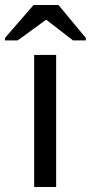

<svg xmlns="http://www.w3.org/2000/svg" viewBox="-42 -748 363 768"><path d="M94.7 0H182.6V-528.3H94.7ZM301.3 -596.2 191.9 -728H92.3L-22 -596.2V-586.4H28.8L142.1 -668.9H143.1L250 -586.4H301.3Z"/></svg>

Font: Arimo
Style: Regular
Weight: 400
Designer: Steve Matteson
Foundry: Monotype Imaging Inc.
Version: Version 1.32